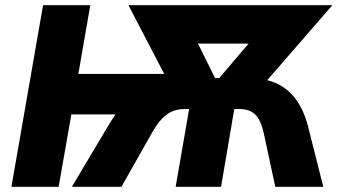

<svg xmlns="http://www.w3.org/2000/svg" viewBox="-20 -720 1317 740"><path d="M206 0 255 -279H425C414 -263 404 -247 394 -230L257 0H448L564 -205C607 -282 644 -300 696 -300H709L657 0H832L883 -300H898C950 -300 980 -282 997 -205L1041 0H1226L1168 -230C1147 -314 1102 -388 1010 -411L1261 -700H475L613 -435H282L328 -700H146L24 0ZM743 -552H938L825 -419H809Z"/></svg>

Font: Fixel Display ExtraBold
Style: Italic
Weight: 800
Italic angle: -10°
Designer: AlfaBravo + MacPaw
Foundry: Kyrylo Tkachov, Marchela Mozhyna, Serhii Makarenko, Maria Weinstein, Zakhar Kryvoshyya
Version: Version 1.210;Glyphs 3.2 (3217)